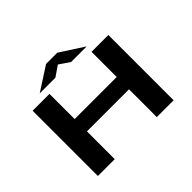

<svg xmlns="http://www.w3.org/2000/svg" viewBox="-178 -1167 1456 1456"><g transform="rotate(-45 550.0 -439.5)"><path d="M131 0V-700H311.5V-430H762.5V-700H943V0H762.5V-298H311.5V0ZM262 -755 454 -879H574L766 -755H598L514 -812.5L430 -755Z"/></g></svg>

Font: Trispace Expanded
Style: Bold
Weight: 700
Width: 7
Designer: Tyler Finck
Foundry: Etcetera Type Company
Version: Version 1.210; ttfautohint (v1.8.3)